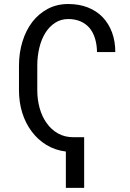

<svg xmlns="http://www.w3.org/2000/svg" viewBox="-20 -741 640 948"><path d="M395.5 186.5V-63.5H342.3Q299.3 -63.5 266.1 -82.3Q232.9 -101.1 210.4 -133.3Q187.5 -165 175.8 -207Q164.1 -249 164.1 -295.4V-417Q164.1 -462.9 174.1 -504.6Q184.1 -546.4 203.6 -578.1Q223.1 -609.4 251.7 -628.2Q280.3 -647 316.9 -647Q351.6 -647 377.9 -635.3Q404.3 -623.5 422.4 -602.5Q439.9 -581.1 449.2 -550.8Q458.5 -520.5 459 -483.9H549.3Q549.3 -537.6 533 -581.3Q516.6 -625 486.8 -656.2Q456.5 -687.5 413.6 -704.3Q370.6 -721.2 316.9 -721.2Q261.2 -721.2 216.3 -697.5Q171.4 -673.8 139.6 -632.8Q107.9 -591.3 90.8 -535.6Q73.7 -480 73.7 -416V-295.4Q73.7 -236.3 89.8 -184.3Q106 -132.3 136.2 -92.3Q166 -51.8 208.7 -25.6Q251.5 0.5 305.2 7.3V186.5Z"/></svg>

Font: Roboto Mono
Style: Regular
Weight: 400
Monospace: yes
Designer: Google
Version: Version 3.000